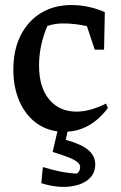

<svg xmlns="http://www.w3.org/2000/svg" viewBox="-20 -514 481 762"><path d="M235 9Q175 9 129.5 -22Q84 -53 58.5 -109Q33 -165 33 -238Q33 -317 62.5 -374.5Q92 -432 143.5 -463Q195 -494 264 -494Q331 -494 396 -466L393 -317H356L325 -410Q279 -421 229 -421Q198 -421 168 -411Q135 -334 135 -254Q135 -167 175.5 -119Q216 -71 283 -71Q337 -71 401 -103L408 -85Q337 9 235 9ZM213 -15H253L241 41Q303 58 330.5 81.5Q358 105 358 139Q358 177 328.5 200Q299 223 250 227Q201 231 144 213L150 149Q186 160 218 166.5Q250 173 285 175Q298 166 298 149Q298 134 276 121.5Q254 109 189 89Z"/></svg>

Font: Piazzolla Medium
Style: Regular
Weight: 500
Designer: Juan Pablo del Peral
Foundry: Huerta Tipografica
Version: Version 1.330